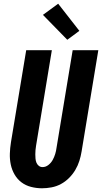

<svg xmlns="http://www.w3.org/2000/svg" viewBox="-20 -1005 549 1033"><path d="M206 8Q176 8 147 0.5Q118 -7 95.5 -24Q73 -41 58.5 -66Q44 -91 38 -119.5Q32 -148 33 -178.5Q34 -209 39 -240L121 -735H259L174 -221Q172 -209 171 -197.5Q170 -186 170 -174.5Q170 -163 171 -151.5Q172 -140 176 -130Q180 -120 188.5 -113Q197 -106 209 -106Q226 -106 240.5 -117.5Q255 -129 263.5 -144.5Q272 -160 277 -176.5Q282 -193 284 -209L371 -735H509L419 -190Q415 -165 407 -139.5Q399 -114 385 -90.5Q371 -67 351.5 -47.5Q332 -28 308 -15Q284 -2 257.5 3Q231 8 206 8ZM342 -791 211 -925 293 -985 407 -839Z"/></svg>

Font: Iosevka Curly Heavy Oblique
Style: Regular
Weight: 900
Italic angle: -9°
Monospace: yes
Designer: Belleve Invis
Foundry: Belleve Invis
Version: Version 11.1.0; ttfautohint (v1.8.3)